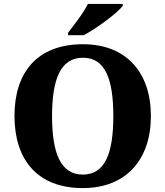

<svg xmlns="http://www.w3.org/2000/svg" viewBox="-20 -951 845 981"><path d="M328 -784V-771H408C475 -807 582 -886 607 -921V-931H429C408 -886 357 -822 328 -784ZM403 10C626 10 751 -137 751 -358C751 -580 626 -725 404 -725C169 -725 54 -580 54 -359C54 -137 169 10 403 10ZM403 -59C289 -59 246 -170 246 -358C246 -546 289 -656 404 -656C518 -656 559 -546 559 -358C559 -170 518 -59 403 -59Z"/></svg>

Font: Noto Serif Myanmar ExtraBold
Style: Regular
Weight: 800
Designer: Ben Mitchell and the Monotype Design Team
Foundry: Monotype Imaging Inc.
Version: Version 2.106